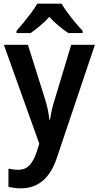

<svg xmlns="http://www.w3.org/2000/svg" viewBox="-20 -879 538 1046"><path d="M1 -635H132L225 -340Q234 -312 240 -283.5Q246 -255 249 -227H253Q256 -253 262.5 -281Q269 -309 279 -340L368 -635H497L290 -20Q262 65 212.5 106Q163 147 95 147Q73 147 56.5 144.5Q40 142 26 139V40Q36 42 50 44Q64 46 78 46Q118 46 141.5 20.5Q165 -5 180 -52L194 -96ZM316 -859Q328 -837 348 -810Q368 -783 389.5 -757Q411 -731 430 -711V-699H352Q328 -715 300.5 -737.5Q273 -760 249 -787Q224 -760 197 -737.5Q170 -715 147 -699H70V-711Q88 -731 109.5 -757.5Q131 -784 151 -810.5Q171 -837 183 -859Z"/></svg>

Font: Noto Sans Telugu UI SemiCondensed SemiBold
Style: Regular
Weight: 600
Width: 4
Designer: Jelle Bosma - Monotype Design Team
Foundry: Monotype Imaging Inc.
Version: Version 2.005; ttfautohint (v1.8.4.7-5d5b)